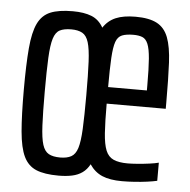

<svg xmlns="http://www.w3.org/2000/svg" viewBox="-44 -561 605 612"><g transform="rotate(5 259.0 -255.0)"><path d="M165 8Q120 8 93.5 -3Q67 -14 53.5 -42Q40 -70 35.5 -122Q31 -174 31 -255Q31 -336 35.5 -388Q40 -440 53.5 -468Q67 -496 93.5 -507Q120 -518 165 -518Q201 -518 225 -508.5Q249 -499 263 -474Q278 -497 302.5 -507.5Q327 -518 366 -518Q409 -518 434 -505Q459 -492 470.5 -462Q482 -432 484.5 -381.5Q487 -331 487 -255V-234H298Q298 -176 300.5 -140Q303 -104 311 -84.5Q319 -65 336 -57.5Q353 -50 381 -50Q394 -50 413 -51.5Q432 -53 450.5 -55.5Q469 -58 480 -61V-3Q467 0 448.5 2.5Q430 5 409 6.5Q388 8 368 8Q329 8 304.5 -2.5Q280 -13 264 -37Q255 -20 241 -10Q227 0 208 4Q189 8 165 8ZM165 -50Q187 -50 200.5 -57.5Q214 -65 220.5 -85.5Q227 -106 229 -147Q231 -188 231 -255Q231 -322 229 -362.5Q227 -403 220.5 -424Q214 -445 200.5 -452.5Q187 -460 165 -460Q142 -460 128.5 -453Q115 -446 108.5 -425Q102 -404 100 -363Q98 -322 98 -255Q98 -188 100 -147Q102 -106 108.5 -85.5Q115 -65 128.5 -57.5Q142 -50 165 -50ZM422 -247V-303Q422 -357 419.5 -388.5Q417 -420 410.5 -435.5Q404 -451 392.5 -455.5Q381 -460 364 -460Q341 -460 327.5 -454.5Q314 -449 308 -432Q302 -415 300 -380.5Q298 -346 298 -287H462Z"/></g></svg>

Font: Saira UltraCondensed Medium
Style: Regular
Weight: 500
Width: 1
Designer: Hector Gatti with collaboration of the Omnibus-Type team
Foundry: Omnibus-Type
Version: Version 1.101